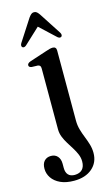

<svg xmlns="http://www.w3.org/2000/svg" viewBox="-156 -730 589 1014"><g transform="rotate(-15 139.0 -222.5)"><path d="M208 -70Q208 -44 214.8 -20.2Q221.5 3.5 230.8 26.2Q240 49 246.8 71.8Q253.5 94.5 253.5 118.5Q253.5 170.5 216.5 202.5Q179.5 234.5 117.5 234.5Q73.5 234.5 43.2 220.5Q13 206.5 -2.8 183.2Q-18.5 160 -18.5 133Q-18.5 105 -4.8 90.5Q9 76 31.5 76Q54.5 76 67.8 91.2Q81 106.5 81 131.5V155Q81 179.5 93 192.5Q105 205.5 128.5 205.5Q155.5 205 169.8 190Q184 175 184 146.5Q184 126.5 176 107.2Q168 88 156.2 69.2Q144.5 50.5 132.5 31.2Q120.5 12 112.5 -8.2Q104.5 -28.5 104.5 -50V-381.5Q104.5 -392.5 101 -397Q97.5 -401.5 89 -403L55 -404Q47 -405.5 43.5 -408.8Q40 -412 40 -417.5Q40 -428.5 58.5 -435L151.5 -465.5Q165 -470 173 -472Q181 -474 189 -474Q198 -474 203 -468.8Q208 -463.5 208 -454ZM157.8 -616.5H125.4L227.8 -521Q233.9 -516 239.4 -515.5Q244.8 -515 248.9 -518.5Q252.1 -522 252.1 -527.8Q252.1 -533.5 247.3 -541L170.3 -659.5Q163.4 -669.5 157.1 -675Q150.9 -680.5 141.6 -680.5Q132.6 -680.5 126.2 -675Q119.7 -669.5 112.4 -659.5L35.8 -541Q31 -533.5 31 -527.8Q31 -522 34.2 -518.5Q38.3 -515 43.7 -515.5Q49.2 -516 55.3 -521Z"/></g></svg>

Font: Fraunces 24pt
Style: Regular
Weight: 400
Version: Version 1.000;[b76b70a41]